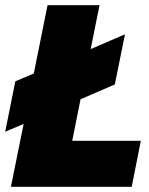

<svg xmlns="http://www.w3.org/2000/svg" viewBox="-45 -719 575 739"><path d="M46 -242 -25 -212 14 -406 85 -436 138 -699H338L304 -530L436 -587L397 -394L265 -337L233 -177H497L462 0H-3Z"/></svg>

Font: Readiness ExtraBold
Style: Italic
Weight: 800
Italic angle: -12°
Designer: Katatrad Team
Foundry: CadsonDemak
Version: Version 1.00;January 16, 2020;FontCreator 12.0.0.2550 64-bit